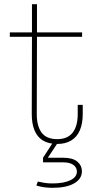

<svg xmlns="http://www.w3.org/2000/svg" viewBox="-20 -681 461 919"><path d="M156 -135Q156 -77.5 179.2 -46.2Q202.5 -15 254 -15Q303.5 -15 327.8 -46.2Q352 -77.5 352 -135V-179H376V-135Q376 -89.5 362.2 -57.5Q348.5 -25.5 321.2 -8.8Q294 8 254 8Q212 8 185 -8.8Q158 -25.5 145 -57.5Q132 -89.5 132 -135L133 -505H27V-526H133V-661H157V-526H373V-505H157ZM161 188Q175.5 191.5 192.5 194.2Q209.5 197 231 197Q284.5 197 316.2 182Q348 167 348 140Q348 121 331.5 108.5Q315 96 281 96H186V74H282Q328 74 350 92.5Q372 111 372 139Q372 175 335.2 196.5Q298.5 218 231 218Q208.5 218 189.2 215Q170 212 154 207ZM234 0H258L209 74H186Z"/></svg>

Font: Hepta Slab ExtraLight ExtraLight
Style: Regular
Weight: 250
Version: Version 1.102